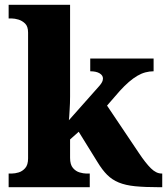

<svg xmlns="http://www.w3.org/2000/svg" viewBox="-20 -780 697 800"><path d="M16 0V-57H30Q42 -57 57.5 -61.5Q73 -66 85 -79.5Q97 -93 97 -120V-644Q97 -670 84.5 -682Q72 -694 56.5 -698.5Q41 -703 30 -703H16V-760H272V-378Q272 -365 271.5 -350Q271 -335 270 -321Q269 -307 268.5 -295.5Q268 -284 267 -279L393 -421Q400 -429 403.5 -435Q407 -441 408 -445.5Q409 -450 409 -453Q409 -466 395 -474.5Q381 -483 356 -483V-536H620V-483Q603 -483 586 -478.5Q569 -474 552 -464Q535 -454 517 -438.5Q499 -423 479 -401L426 -340L559 -142Q587 -100 609 -78.5Q631 -57 653 -57H656V0H642Q583 0 543 -4Q503 -8 475 -19.5Q447 -31 426.5 -51.5Q406 -72 386 -105L308 -231L272 -199V-122Q272 -94 284 -80Q296 -66 312 -61.5Q328 -57 338 -57H354V0Z"/></svg>

Font: Noto Serif Khmer ExtraBold
Style: Regular
Weight: 800
Version: Version 2.003